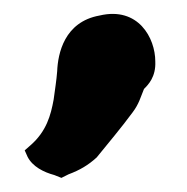

<svg xmlns="http://www.w3.org/2000/svg" viewBox="-20 -137 265 272"><path d="M15 76 19 85C26 99 42 107 57 111L67 115L77 110C93 104 105 97 117 86C134 65 151 45 168 22C177 10 179 1 184 -11C190 -17 201 -28 200 -50C200 -83 176 -128 121 -115C71 -106 62 -61 61 -36C60 -23 58 -11 56 4C52 26 46 49 23 69Z"/></svg>

Font: Hussar Pisanka
Style: BlkKur
Weight: 700
Designer: Robert Jablonski
Foundry: Cannot Into Space Fonts
Version: Version 1.070